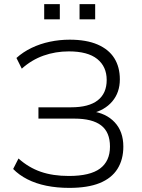

<svg xmlns="http://www.w3.org/2000/svg" viewBox="-20 -906 690 934"><path d="M317 8Q257 8 205.5 -2.5Q154 -13 113 -34Q72 -55 44 -84L70 -135Q119 -91 178 -70.5Q237 -50 315 -50Q418 -50 466.5 -86Q515 -122 515 -193Q515 -263 472 -296Q429 -329 342 -329H167V-384H326Q412 -384 455.5 -418Q499 -452 499 -517Q499 -582 453 -619Q407 -656 315 -656Q250 -656 192 -635.5Q134 -615 86 -572L60 -624Q92 -653 133.5 -673Q175 -693 222.5 -703Q270 -713 319 -713Q400 -713 454.5 -689.5Q509 -666 536 -623Q563 -580 563 -520Q563 -456 526 -412.5Q489 -369 424 -354V-365Q496 -356 538 -311Q580 -266 580 -193Q580 -130 551.5 -84.5Q523 -39 465 -15.5Q407 8 317 8ZM367 -812V-886H443V-812ZM195 -812V-886H271V-812Z"/></svg>

Font: Nunito Sans 11pt Light
Style: Regular
Weight: 300
Version: Version 3.101;gftools[0.9.27]